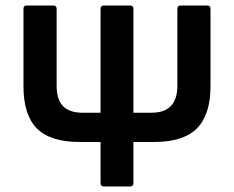

<svg xmlns="http://www.w3.org/2000/svg" viewBox="-20 -675 847 695"><path d="M269 -161Q162 -161 113.5 -210Q65 -259 65 -363V-643Q65 -655 76 -655H173Q185 -655 185 -643V-365Q185 -314 208.5 -290.5Q232 -267 278 -267H344V-643Q344 -655 356 -655H451Q463 -655 463 -643V-267H529Q622 -267 622 -365V-643Q622 -655 634 -655H730Q742 -655 742 -643V-363Q742 -260 693 -210.5Q644 -161 537 -161H463V-12Q463 0 451 0H356Q344 0 344 -12V-161Z"/></svg>

Font: Sofia Sans
Style: Bold
Weight: 700
Designer: Botio Nikoltchev, Ani Petrova
Foundry: lettersoup
Version: Version 4.100; ttfautohint (v1.8.4.7-5d5b)